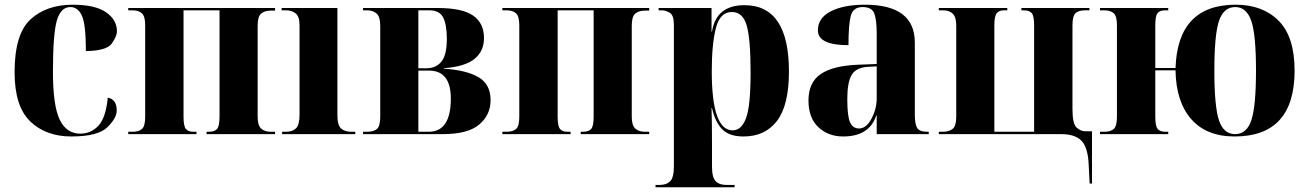

<svg xmlns="http://www.w3.org/2000/svg" viewBox="-20 -570 5581 816"><path d="M283 10Q396 10 436 -29Q476 -68 476 -100Q476 -148 438 -155Q430 -70 398.5 -36Q367 -2 321 -2Q262 -2 233.5 -62Q205 -122 205 -264Q205 -425 221.5 -482.5Q238 -540 279 -540Q311 -540 328 -503.5Q345 -467 345 -353Q433 -354 455 -385Q477 -416 477 -437Q477 -486 430.5 -518Q384 -550 289 -550Q178 -550 110 -488Q42 -426 42 -263Q42 -118 108.5 -54Q175 10 283 10Z M525 0H815V-10H802Q780 -10 770 -22Q760 -34 760 -74V-526H913V-74Q913 -34 902.5 -22Q892 -10 868 -10H858V0H1149V-10H1130Q1105 -10 1090 -23.5Q1075 -37 1075 -74V-461Q1075 -500 1090 -512.5Q1105 -525 1133 -525H1149V-536H525V-526H544Q569 -526 583 -513.5Q597 -501 597 -462V-74Q597 -34 583.5 -22Q570 -10 543 -10H525Z M1179 0H1490V-10H1474Q1445 -10 1429.5 -24Q1414 -38 1414 -80V-536H1177V-526H1197Q1220 -526 1236.5 -513Q1253 -500 1253 -462V-82Q1253 -39 1238 -24.5Q1223 -10 1195 -10H1179Z M1523 0H1862Q1969 0 2017 -41Q2065 -82 2065 -144Q2065 -212 2013.5 -242Q1962 -272 1867 -278V-280Q1957 -287 1997 -320Q2037 -353 2037 -408Q2037 -472 1990.5 -504Q1944 -536 1840 -536H1523V-526H1541Q1565 -526 1580.5 -512.5Q1596 -499 1596 -460V-74Q1596 -33 1581.5 -21.5Q1567 -10 1541 -10H1523ZM1758 -280V-526H1806Q1848 -526 1863.5 -495.5Q1879 -465 1879 -405Q1879 -336 1856 -308Q1833 -280 1794 -280ZM1758 -10V-270H1803Q1896 -270 1896 -151Q1896 -10 1802 -10Z M2115 0H2405V-10H2392Q2370 -10 2360 -22Q2350 -34 2350 -74V-526H2503V-74Q2503 -34 2492.5 -22Q2482 -10 2458 -10H2448V0H2739V-10H2720Q2695 -10 2680 -23.5Q2665 -37 2665 -74V-461Q2665 -500 2680 -512.5Q2695 -525 2723 -525H2739V-536H2115V-526H2134Q2159 -526 2173 -513.5Q2187 -501 2187 -462V-74Q2187 -34 2173.5 -22Q2160 -10 2133 -10H2115Z M2766 226H3102V216H3067Q3037 216 3021.5 200Q3006 184 3006 137V40Q3006 -4 3005.5 -43.5Q3005 -83 3004 -111H3006Q3019 -52 3049 -21Q3079 10 3140 10Q3232 10 3282.5 -56.5Q3333 -123 3333 -266Q3333 -548 3144 -548Q3024 -548 3006 -436H3004V-536H2779V-526H2794Q2808 -526 2826 -516Q2844 -506 2844 -465V137Q2844 184 2828.5 200Q2813 216 2783 216H2766ZM3094 -16Q3005 -16 3005 -267Q3005 -382 3022.5 -450.5Q3040 -519 3090 -519Q3137 -519 3153.5 -461.5Q3170 -404 3170 -262Q3170 -119 3150.5 -67.5Q3131 -16 3094 -16Z M3563 10Q3675 10 3704 -79H3706V0H3927V-10H3922Q3888 -10 3878 -26Q3868 -42 3868 -83V-389Q3868 -550 3656 -550Q3566 -550 3511 -522Q3456 -494 3456 -441Q3456 -378 3586 -378Q3586 -466 3596 -503Q3606 -540 3646 -540Q3686 -540 3696 -512Q3706 -484 3706 -428V-298L3628 -295Q3521 -291 3468.5 -255.5Q3416 -220 3416 -143Q3416 -69 3458 -29.5Q3500 10 3563 10ZM3631 -24Q3605 -24 3593 -49.5Q3581 -75 3581 -149Q3581 -220 3599.5 -251.5Q3618 -283 3669 -286L3706 -288V-152Q3706 -108 3684 -66Q3662 -24 3631 -24Z M4611 210H4621V-12H4593Q4573 -12 4555.5 -28Q4538 -44 4538 -106V-462Q4538 -502 4551 -514Q4564 -526 4590 -526H4610V-536H4321V-526H4332Q4355 -526 4365 -514Q4375 -502 4375 -462V-10H4206V-462Q4206 -501 4216 -513.5Q4226 -526 4245 -526H4261V-536H3970V-526H3990Q4014 -526 4029 -512Q4044 -498 4044 -462V-74Q4044 -35 4029 -22.5Q4014 -10 3986 -10H3970V0H4489Q4550 0 4577 29Q4604 58 4607 131Z M5227 10Q5482 10 5482 -270Q5482 -414 5414 -482Q5346 -550 5232 -550Q4985 -550 4976 -281H4890V-462Q4890 -501 4899 -513.5Q4908 -526 4931 -526H4945V-536H4655V-526H4674Q4700 -526 4713.5 -513.5Q4727 -501 4727 -463V-74Q4727 -34 4713.5 -22Q4700 -10 4673 -10H4655V0H4945V-10H4932Q4910 -10 4900 -22Q4890 -34 4890 -74V-271H4976Q4978 -138 5042.5 -64Q5107 10 5227 10ZM5229 0Q5180 0 5160.5 -59Q5141 -118 5141 -270Q5141 -424 5161 -482Q5181 -540 5230 -540Q5277 -540 5297.5 -482.5Q5318 -425 5318 -270Q5318 -120 5298.5 -60Q5279 0 5229 0Z"/></svg>

Font: Noto Serif Display SemiCondensed Extra
Style: Regular
Weight: 800
Width: 4
Designer: Monotype Design Team
Foundry: Monotype Imaging Inc.
Version: Version 1.900